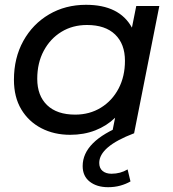

<svg xmlns="http://www.w3.org/2000/svg" viewBox="-20 -555 722 799"><path d="M272 6Q205 6 152 -21.5Q99 -49 68.5 -100Q38 -151 38 -223Q38 -314 77 -384.5Q116 -455 184 -495Q252 -535 338 -535Q477 -535 529 -440L547 -530H643L538 0H446L459 -65Q424 -31 376.5 -12.5Q329 6 272 6ZM293 -78Q353 -78 400 -107Q447 -136 473.5 -186.5Q500 -237 500 -302Q500 -372 459 -411.5Q418 -451 342 -451Q282 -451 235.5 -422.5Q189 -394 162 -343.5Q135 -293 135 -227Q135 -157 176 -117.5Q217 -78 293 -78ZM430 224Q383 224 353.5 201Q324 178 324 136Q324 32 495 -35L537 0Q393 55 393 123Q393 145 407 156.5Q421 168 444 168Q481 168 511 150L523 200Q504 211 480.5 217.5Q457 224 430 224Z"/></svg>

Font: Montserrat Medium
Style: Italic
Weight: 500
Italic angle: -11.3°
Designer: Julieta Ulanovsky
Foundry: Julieta Ulanovsky
Version: Version 9.000; ttfautohint (v1.8.4.7-5d5b)